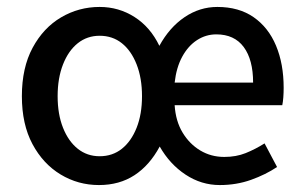

<svg xmlns="http://www.w3.org/2000/svg" viewBox="-20 -521 874 553"><path d="M265 12Q205 12 154.5 -18.5Q104 -49 73.5 -106Q43 -163 43 -244Q43 -326 74 -383.5Q105 -441 156 -471Q207 -501 267 -501Q322 -501 367.5 -472Q413 -443 439 -389Q468 -442 511.5 -471.5Q555 -501 606 -501Q668 -501 710.5 -471.5Q753 -442 775 -389.5Q797 -337 797 -268Q797 -254 796 -240.5Q795 -227 793 -218H483Q486 -172 506 -139Q526 -106 557 -87.5Q588 -69 626 -69Q660 -69 687.5 -80Q715 -91 742 -108L778 -40Q745 -18 703 -3Q661 12 613 12Q560 12 514.5 -18Q469 -48 440 -99Q411 -45 367.5 -16.5Q324 12 265 12ZM267 -71Q304 -71 331 -92.5Q358 -114 373.5 -153Q389 -192 389 -244Q389 -296 373.5 -335.5Q358 -375 331 -396.5Q304 -418 267 -418Q231 -418 204 -396.5Q177 -375 161.5 -335.5Q146 -296 146 -244Q146 -192 161.5 -153Q177 -114 204 -92.5Q231 -71 267 -71ZM483 -283H709Q709 -349 682 -385.5Q655 -422 603 -422Q573 -422 547.5 -405.5Q522 -389 505 -358Q488 -327 483 -283Z"/></svg>

Font: Assistant ExtraLight SemiBold
Style: Regular
Weight: 600
Version: Version 3.000